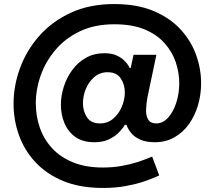

<svg xmlns="http://www.w3.org/2000/svg" viewBox="-20 -777 1044 949"><path d="M489 152Q375 152 292 117.5Q209 83 154.5 24Q100 -35 73.5 -109.5Q47 -184 47 -264Q47 -353 79 -440.5Q111 -528 174 -599.5Q237 -671 330 -714Q423 -757 544 -757Q658 -757 739.5 -722.5Q821 -688 873 -631Q925 -574 949.5 -505Q974 -436 974 -366Q974 -309 958.5 -256.5Q943 -204 913.5 -163Q884 -122 841.5 -98Q799 -74 746 -74Q701 -74 673 -87Q645 -100 630.5 -117Q616 -134 610.5 -147Q605 -160 605 -160H597Q597 -160 588.5 -147Q580 -134 562 -117Q544 -100 515.5 -87Q487 -74 447 -74Q389 -74 352.5 -100Q316 -126 298.5 -168.5Q281 -211 281 -259Q281 -304 295.5 -349Q310 -394 337.5 -431.5Q365 -469 405 -491.5Q445 -514 496 -514Q532 -514 556 -503Q580 -492 594.5 -477.5Q609 -463 615 -452Q621 -441 621 -441H626L640 -506H753L709 -297Q703 -265 702 -235Q701 -205 712.5 -186Q724 -167 753 -167Q785 -167 810.5 -195Q836 -223 851 -268.5Q866 -314 866 -366Q866 -417 849 -468.5Q832 -520 794 -563Q756 -606 695 -631.5Q634 -657 545 -657Q449 -657 376.5 -623Q304 -589 255 -531.5Q206 -474 181.5 -405Q157 -336 157 -266Q157 -204 176.5 -147Q196 -90 236.5 -45.5Q277 -1 340 25Q403 51 488 51Q538 51 582 43Q626 35 659.5 24Q693 13 712.5 5Q732 -3 732 -3L767 90Q767 90 747 99Q727 108 690 120.5Q653 133 602 142.5Q551 152 489 152ZM474 -167Q512 -167 539.5 -190.5Q567 -214 582 -249Q597 -284 597 -320Q597 -360 576.5 -390Q556 -420 512 -420Q474 -420 446.5 -396.5Q419 -373 404.5 -338Q390 -303 390 -267Q390 -227 410 -197Q430 -167 474 -167Z"/></svg>

Font: Be Vietnam Pro SemiBold
Style: Italic
Weight: 600
Italic angle: -12°
Designer: Lam Bao, Tony Le, Vietanh Nguyen
Foundry: Yellow Type Foundry
Version: Version 1.002; ttfautohint (v1.8.3)